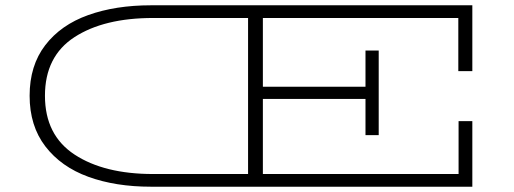

<svg xmlns="http://www.w3.org/2000/svg" viewBox="-20 -706 1945 726"><path d="M1713 -437V-638H974V-378H1362V-515H1412V-195H1362V-332H974V-48H1714V-248H1766V0H551Q417 0 314 -37.5Q211 -75 151.5 -152.5Q92 -230 92 -344Q92 -458 151 -535Q210 -612 313.5 -649Q417 -686 551 -686H1766V-437ZM918 -638H559Q373 -638 261.5 -565.5Q150 -493 150 -344Q150 -195 262 -121.5Q374 -48 559 -48H918Z"/></svg>

Font: BioRhyme Expanded Light
Style: Regular
Weight: 300
Width: 7
Designer: Aoife Mooney
Foundry: Aoife Mooney Type
Version: Version 1.001